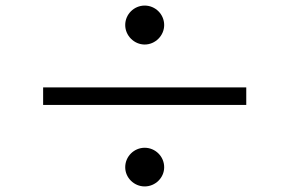

<svg xmlns="http://www.w3.org/2000/svg" viewBox="-20 -720 1040 690"><path d="M430 -630C430 -592 462 -560 500 -560C538 -560 570 -592 570 -630C570 -669 538 -700 500 -700C462 -700 430 -669 430 -630ZM135 -406V-343H865V-406ZM430 -119C430 -81 462 -50 500 -50C538 -50 570 -81 570 -119C570 -158 538 -189 500 -189C462 -189 430 -158 430 -119Z"/></svg>

Font: Genne Gothic Normal
Style: Regular
Weight: 350
Designer: Ryoko NISHIZUKA (kana & ideographs); Paul D. Hunt (Latin, Greek & Cyrillic); Wenlong ZHANG (bopomofo); Sandoll Communica
Foundry: Adobe Systems Incorporated
Version: Version 1.004;PS 1.004;hotconv 16.6.51;makeotf.lib2.5.65220